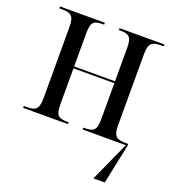

<svg xmlns="http://www.w3.org/2000/svg" viewBox="-135 -640 861 954"><g transform="rotate(20 295.0 -163.0)"><path d="M19 0H256V-10H251C204 -10 187 -18 187 -80V-270H403V-80C403 -19 386 -10 340 -10H334V0H562L467 210H527L571 0V-10H560C511 -10 492 -19 492 -80V-456C492 -517 512 -526 559 -526H571V-536H334V-526H340C386 -526 403 -517 403 -456V-280H187V-456C187 -517 204 -526 249 -526H256V-536H19V-526H32C79 -526 98 -517 98 -456V-80C98 -18 79 -10 32 -10H19Z"/></g></svg>

Font: Noto Serif Display Condensed
Style: Regular
Weight: 400
Width: 3
Designer: Monotype Design Team
Foundry: Monotype Imaging Inc.
Version: Version 2.009